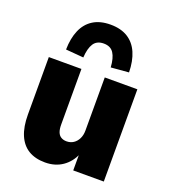

<svg xmlns="http://www.w3.org/2000/svg" viewBox="-140 -862 861 974"><g transform="rotate(20 290.5 -374.5)"><path d="M215 11Q162 11 125.5 -11Q89 -33 70 -77.5Q51 -122 51 -188V-498H227V-198Q227 -173 233 -157.5Q239 -142 251.5 -134.5Q264 -127 281 -127Q302 -127 318 -137.5Q334 -148 343.5 -167Q353 -186 353 -211V-498H529V0H364V-91H368Q348 -43 308.5 -16Q269 11 215 11ZM216 -556 120 -564Q121 -625 140 -669Q159 -713 196.5 -736.5Q234 -760 290 -760Q346 -760 383.5 -736.5Q421 -713 440 -669Q459 -625 460 -564L364 -556Q361 -606 344 -632Q327 -658 290 -658Q253 -658 236 -632Q219 -606 216 -556Z"/></g></svg>

Font: Nunito Sans 10pt SemiCondensed Black
Style: Regular
Weight: 900
Width: 4
Designer: Vernon Adams
Foundry: Vernon Adams
Version: Version 3.101;gftools[0.9.27]